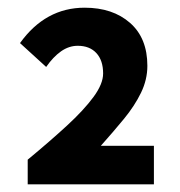

<svg xmlns="http://www.w3.org/2000/svg" viewBox="-20 -908 468 499"><path d="M52 -429V-493Q110 -541 154 -581.5Q198 -622 223 -656Q248 -690 248 -717Q248 -751 230.5 -770Q213 -789 182 -789Q159 -789 138.5 -774.5Q118 -760 100 -734L32 -796Q65 -842 107 -865Q149 -888 200 -888Q273 -888 318 -848.5Q363 -809 363 -737Q363 -701 346.5 -667Q330 -633 302.5 -599.5Q275 -566 242 -529H380V-429Z"/></svg>

Font: Noto Sans TC ExtraBold
Style: Regular
Weight: 800
Designer: Ryoko NISHIZUKA  (kana, bopomofo & ideographs); Paul D. Hunt (Latin, Greek & Cyrillic); Sandoll Communications , Soo-you
Foundry: Adobe
Version: Version 2.004-H2;hotconv 1.0.118;makeotfexe 2.5.65603